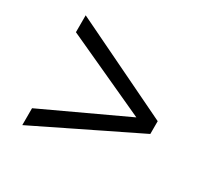

<svg xmlns="http://www.w3.org/2000/svg" viewBox="-128 -712 887 865"><g transform="rotate(30 316.0 -279.5)"><path d="M84 -82 511.7 -281.2 84 -477.5V-565.4L603.5 -314.5V-248L84 5.9Z"/></g></svg>

Font: Allerta
Style: Medium
Weight: 500
Designer: Matt McInerney
Foundry: Matt McInerney
Version: Version 1.0